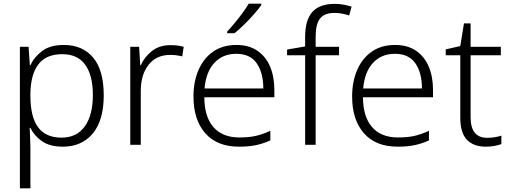

<svg xmlns="http://www.w3.org/2000/svg" viewBox="-20 -786 2766 1042"><path d="M326 -542Q428 -542 485.5 -473.5Q543 -405 543 -269Q543 -133 483.5 -61.5Q424 10 321 10Q250 10 207.5 -20Q165 -50 145 -92H141Q142 -66 143.5 -37Q145 -8 145 18V236H88V-532H135L142 -432H145Q165 -476 208.5 -509Q252 -542 326 -542ZM318 -492Q230 -492 188 -436.5Q146 -381 145 -276V-266Q145 -152 186.5 -95.5Q228 -39 314 -39Q396 -39 440 -100Q484 -161 484 -270Q484 -377 442.5 -434.5Q401 -492 318 -492Z M905 -541Q947 -541 977 -532L969 -480Q953 -484 937 -486Q921 -488 903 -488Q829 -488 786.5 -434.5Q744 -381 744 -292V0H687V-532H735L741 -432H744Q764 -477 804.5 -509Q845 -541 905 -541Z M1263 -542Q1331 -542 1377 -510.5Q1423 -479 1446 -424Q1469 -369 1469 -298V-258H1089Q1089 -153 1138 -96.5Q1187 -40 1279 -40Q1329 -40 1366 -48Q1403 -56 1447 -76V-24Q1407 -6 1368 2Q1329 10 1277 10Q1158 10 1094 -63Q1030 -136 1030 -262Q1030 -343 1057.5 -406.5Q1085 -470 1137 -506Q1189 -542 1263 -542ZM1262 -494Q1189 -494 1143.5 -445Q1098 -396 1090 -306H1409Q1409 -390 1373.5 -442Q1338 -494 1262 -494ZM1398 -766V-758Q1383 -737 1358.5 -709Q1334 -681 1306 -653.5Q1278 -626 1253 -606H1213V-615Q1231 -634 1253.5 -661Q1276 -688 1296.5 -716Q1317 -744 1330 -766Z M1820 -486H1693V0H1636V-486H1538V-517L1636 -534V-586Q1636 -678 1675.5 -721.5Q1715 -765 1795 -765Q1823 -765 1846 -760.5Q1869 -756 1888 -750L1875 -702Q1857 -708 1836.5 -712Q1816 -716 1795 -716Q1741 -716 1717 -685.5Q1693 -655 1693 -587V-532H1820Z M2124 -542Q2192 -542 2238 -510.5Q2284 -479 2307 -424Q2330 -369 2330 -298V-258H1950Q1950 -153 1999 -96.5Q2048 -40 2140 -40Q2190 -40 2227 -48Q2264 -56 2308 -76V-24Q2268 -6 2229 2Q2190 10 2138 10Q2019 10 1955 -63Q1891 -136 1891 -262Q1891 -343 1918.5 -406.5Q1946 -470 1998 -506Q2050 -542 2124 -542ZM2123 -494Q2050 -494 2004.5 -445Q1959 -396 1951 -306H2270Q2270 -390 2234.5 -442Q2199 -494 2123 -494Z M2624 -38Q2646 -38 2666.5 -41.5Q2687 -45 2701 -50V-4Q2685 2 2663.5 6Q2642 10 2616 10Q2550 10 2514 -27.5Q2478 -65 2478 -148V-486H2399V-518L2478 -536L2498 -659H2534V-532H2698V-486H2534V-150Q2534 -38 2624 -38Z"/></svg>

Font: BC Sans Light
Style: Regular
Weight: 300
Designer: Monotype Design Team
Foundry: Monotype Imaging Inc.
Version: Version 2.000;GOOG;noto-source:20170915:90ef993387c0